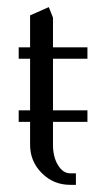

<svg xmlns="http://www.w3.org/2000/svg" viewBox="-20 -516 296 536"><path d="M32.2 -175.8V-208H64V-352.1H32.2V-383.8H64V-473.1L116.2 -496.1L127.9 -466.8V-383.8H224.1V-352.1H127.9V-208H224.1V-175.8H127.9V-111.8Q127.9 -78.1 141.8 -55.2Q155.8 -32.2 175.8 -32.2H191.9V0H175.8Q129.4 0 96.7 -32.7Q64 -65.4 64 -111.8V-175.8Z"/></svg>

Font: Gawaa
Style: Regular
Weight: 400
Designer: T. Christopher White
Version: Version 1.0